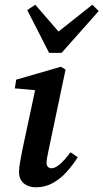

<svg xmlns="http://www.w3.org/2000/svg" viewBox="-20 -783 440 817"><path d="M61 -51Q61 -68 65 -90.5Q69 -113 74 -140L134 -421L155 -397L43 -407L49 -444L239 -499L259 -487L187 -145Q183 -127 180.5 -112.5Q178 -98 178 -90Q178 -79 184 -73Q190 -67 199 -67Q214 -67 233.5 -83Q253 -99 280 -135L311 -114Q290 -81 263.5 -51.5Q237 -22 204.5 -4Q172 14 133 14Q101 14 81 -3Q61 -20 61 -51ZM130 -763 253 -621H194L373 -763L400 -736L242 -558H189L96 -740Z"/></svg>

Font: Source Serif 4 18pt SemiBold
Style: Italic
Weight: 600
Italic angle: -12°
Designer: Frank Grießhammer
Foundry: Adobe Systems Incorporated
Version: Version 4.004;hotconv 1.0.116;makeotfexe 2.5.65601